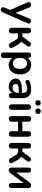

<svg xmlns="http://www.w3.org/2000/svg" viewBox="1685 -2441 944 4354"><g transform="rotate(90 2157.0 -264.0)"><path d="M196 188Q174 188 160 176.5Q146 165 143.5 146Q141 127 150 106L218 -45V7L36 -414Q27 -436 30 -455Q33 -474 48.5 -485.5Q64 -497 91 -497Q114 -497 128 -486.5Q142 -476 153 -447L288 -110H258L396 -448Q407 -476 422 -486.5Q437 -497 462 -497Q484 -497 497 -485.5Q510 -474 513 -455.5Q516 -437 506 -415L263 140Q250 168 235 178Q220 188 196 188Z M674 8Q644 8 627.5 -8.5Q611 -25 611 -56V-432Q611 -463 627.5 -479.5Q644 -496 674 -496Q704 -496 720 -479.5Q736 -463 736 -432V-299H807L932 -467Q946 -486 964 -491.5Q982 -497 998.5 -492Q1015 -487 1025.5 -474Q1036 -461 1036.5 -443.5Q1037 -426 1023 -407L904 -244L877 -284Q904 -281 925.5 -269Q947 -257 965.5 -235.5Q984 -214 1002 -182L1061 -77Q1073 -56 1069.5 -38.5Q1066 -21 1052.5 -9Q1039 3 1021 6Q1003 9 985.5 1.5Q968 -6 956 -27L889 -144Q876 -167 863.5 -179.5Q851 -192 835.5 -197Q820 -202 798 -202H736V-56Q736 -25 720 -8.5Q704 8 674 8Z M1233 188Q1203 188 1187 172Q1171 156 1171 125V-434Q1171 -465 1187 -481Q1203 -497 1232 -497Q1262 -497 1278 -481Q1294 -465 1294 -434V-356L1283 -386Q1298 -437 1344.5 -468Q1391 -499 1453 -499Q1517 -499 1565.5 -468Q1614 -437 1641 -380.5Q1668 -324 1668 -245Q1668 -167 1641 -109.5Q1614 -52 1566 -21Q1518 10 1453 10Q1392 10 1346 -20.5Q1300 -51 1284 -100H1296V125Q1296 156 1279.5 172Q1263 188 1233 188ZM1418 -85Q1455 -85 1483 -103Q1511 -121 1526.5 -156.5Q1542 -192 1542 -245Q1542 -325 1508 -364.5Q1474 -404 1418 -404Q1381 -404 1353 -386.5Q1325 -369 1309.5 -333.5Q1294 -298 1294 -245Q1294 -166 1328 -125.5Q1362 -85 1418 -85Z M1946 10Q1893 10 1851.5 -10.5Q1810 -31 1786.5 -66Q1763 -101 1763 -145Q1763 -199 1791 -230.5Q1819 -262 1882 -276Q1945 -290 2051 -290H2101V-218H2052Q1990 -218 1953 -212Q1916 -206 1900.5 -191.5Q1885 -177 1885 -151Q1885 -118 1908 -97Q1931 -76 1972 -76Q2005 -76 2030.5 -91.5Q2056 -107 2071 -134Q2086 -161 2086 -196V-311Q2086 -361 2064 -383Q2042 -405 1990 -405Q1961 -405 1927.5 -398Q1894 -391 1857 -374Q1838 -365 1823.5 -369Q1809 -373 1801 -385.5Q1793 -398 1793 -413Q1793 -428 1801 -442.5Q1809 -457 1828 -464Q1874 -483 1916.5 -491Q1959 -499 1994 -499Q2066 -499 2112.5 -477Q2159 -455 2182 -410.5Q2205 -366 2205 -296V-56Q2205 -25 2190 -8.5Q2175 8 2147 8Q2119 8 2103.5 -8.5Q2088 -25 2088 -56V-104H2096Q2089 -69 2068.5 -43.5Q2048 -18 2017 -4Q1986 10 1946 10Z M2408 7Q2378 7 2362 -11Q2346 -29 2346 -61V-428Q2346 -461 2362 -478.5Q2378 -496 2408 -496Q2438 -496 2454.5 -478.5Q2471 -461 2471 -428V-61Q2471 -29 2455 -11Q2439 7 2408 7ZM2503 -593Q2473 -593 2457 -609Q2441 -625 2441 -655Q2441 -684 2457 -700Q2473 -716 2503 -716Q2532 -716 2548 -700Q2564 -684 2564 -655Q2564 -625 2548.5 -609Q2533 -593 2503 -593ZM2314 -593Q2285 -593 2268.5 -609Q2252 -625 2252 -655Q2252 -684 2268.5 -700Q2285 -716 2314 -716Q2344 -716 2360 -700Q2376 -684 2376 -655Q2376 -625 2360 -609Q2344 -593 2314 -593Z M2677 8Q2647 8 2630.5 -8.5Q2614 -25 2614 -56V-434Q2614 -466 2630.5 -481.5Q2647 -497 2677 -497Q2707 -497 2723 -481.5Q2739 -466 2739 -434V-300H2955V-434Q2955 -466 2971 -481.5Q2987 -497 3017 -497Q3047 -497 3063.5 -481.5Q3080 -466 3080 -434V-56Q3080 -25 3063.5 -8.5Q3047 8 3017 8Q2987 8 2971 -8.5Q2955 -25 2955 -56V-202H2739V-56Q2739 -25 2723.5 -8.5Q2708 8 2677 8Z M3285 8Q3255 8 3238.5 -8.5Q3222 -25 3222 -56V-432Q3222 -463 3238.5 -479.5Q3255 -496 3285 -496Q3315 -496 3331 -479.5Q3347 -463 3347 -432V-299H3418L3543 -467Q3557 -486 3575 -491.5Q3593 -497 3609.5 -492Q3626 -487 3636.5 -474Q3647 -461 3647.5 -443.5Q3648 -426 3634 -407L3515 -244L3488 -284Q3515 -281 3536.5 -269Q3558 -257 3576.5 -235.5Q3595 -214 3613 -182L3672 -77Q3684 -56 3680.5 -38.5Q3677 -21 3663.5 -9Q3650 3 3632 6Q3614 9 3596.5 1.5Q3579 -6 3567 -27L3500 -144Q3487 -167 3474.5 -179.5Q3462 -192 3446.5 -197Q3431 -202 3409 -202H3347V-56Q3347 -25 3331 -8.5Q3315 8 3285 8Z M3839 8Q3820 8 3807 1Q3794 -6 3787.5 -21Q3781 -36 3781 -59V-437Q3781 -466 3796 -481.5Q3811 -497 3838 -497Q3865 -497 3879.5 -481.5Q3894 -466 3894 -437V-128H3868L4115 -457Q4126 -471 4142 -484Q4158 -497 4186 -497Q4205 -497 4217.5 -490Q4230 -483 4236.5 -468.5Q4243 -454 4243 -431V-52Q4243 -24 4228.5 -8Q4214 8 4187 8Q4159 8 4144.5 -8Q4130 -24 4130 -52V-362H4157L3909 -32Q3899 -18 3883.5 -5Q3868 8 3839 8Z"/></g></svg>

Font: Nunito ExtraLight
Style: Regular
Weight: 200
Designer: Vernon Adams
Foundry: Vernon Adams
Version: Version 3.602